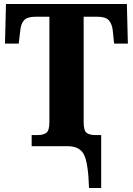

<svg xmlns="http://www.w3.org/2000/svg" viewBox="-20 -734 667 964"><path d="M427 210H488V-56H456Q430 -56 415 -67Q400 -78 400 -121V-650H468Q510 -650 526 -632.5Q542 -615 546 -582L553 -515H622L617 -714H10L5 -515H74L82 -582Q85 -615 101 -632.5Q117 -650 159 -650H228V-121Q228 -78 212.5 -67Q197 -56 172 -56H139V0H319Q380 0 401.5 42Q423 84 427 210Z"/></svg>

Font: Noto Serif SemiCondensed Extra
Style: Regular
Weight: 800
Width: 4
Designer: Monotype Design Team
Foundry: Monotype Imaging Inc.
Version: Version 1.002